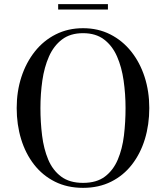

<svg xmlns="http://www.w3.org/2000/svg" viewBox="-20 -896 800 926"><path d="M380.5 10Q304.5 10 245 -19.8Q185.5 -49.5 144.2 -102.5Q103 -155.5 81.8 -225.2Q60.5 -295 60.5 -375Q60.5 -455 83.2 -524.8Q106 -594.5 148 -647.5Q190 -700.5 249 -730.2Q308 -760 380.5 -760Q453 -760 511.8 -730.2Q570.5 -700.5 612.8 -647.5Q655 -594.5 677.5 -524.8Q700 -455 700 -375Q700 -295 678.8 -225.2Q657.5 -155.5 616.5 -102.5Q575.5 -49.5 516 -19.8Q456.5 10 380.5 10ZM380.5 -14Q446 -14 486.2 -44.5Q526.5 -75 548.2 -126.5Q570 -178 577.8 -242.5Q585.5 -307 585.5 -375Q585.5 -443 576.2 -507.5Q567 -572 544.5 -623.5Q522 -675 482 -705.5Q442 -736 380.5 -736Q319 -736 279 -705.5Q239 -675 216.2 -623.5Q193.5 -572 184.2 -507.5Q175 -443 175 -375Q175 -307 183 -242.5Q191 -178 212.5 -126.5Q234 -75 274.8 -44.5Q315.5 -14 380.5 -14ZM260.5 -850V-876H500.5V-850Z"/></svg>

Font: Bodoni Moda 9pt
Style: Regular
Weight: 400
Designer: Owen Earl
Foundry: indestructible type
Version: Version 2.005